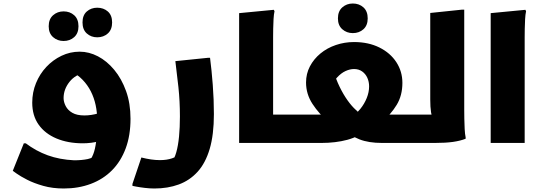

<svg xmlns="http://www.w3.org/2000/svg" viewBox="-20 -816 3090 1096"><path d="M344 260Q280 260 227 245Q174 230 135 210Q96 190 74.5 174.5Q53 159 53 159L116 2H127Q185 46 252.5 70.5Q320 95 403 99Q447 99 480.5 92Q514 85 538 60L488 107Q502 90 512.5 63.5Q523 37 529 -8.5Q535 -54 535 -128Q535 -174 526 -216Q517 -258 498.5 -294.5Q480 -331 451.5 -360.5Q423 -390 384 -410L472 -404Q410 -391 376.5 -348.5Q343 -306 343 -256Q343 -234 355 -210.5Q367 -187 393 -172Q419 -157 462 -157Q481 -157 501 -160Q521 -163 542 -169L548 -10Q524 -4 500.5 -1Q477 2 453 2Q368 2 302.5 -25.5Q237 -53 200.5 -104.5Q164 -156 164 -230Q164 -289 185.5 -341.5Q207 -394 244.5 -434Q282 -474 331 -497.5Q380 -521 435 -521Q488 -521 539 -494.5Q590 -468 632 -417.5Q674 -367 699.5 -296.5Q725 -226 725 -138Q725 -43 697.5 31Q670 105 619.5 156Q569 207 498.5 233.5Q428 260 344 260ZM535 -603Q500 -603 475.5 -625Q451 -647 451 -688Q451 -729 475.5 -750.5Q500 -772 535 -772Q571 -772 595.5 -750.5Q620 -729 620 -688Q620 -647 595.5 -625Q571 -603 535 -603ZM343 -582Q308 -582 283 -604Q258 -626 258 -666Q258 -707 283 -729Q308 -751 343 -751Q379 -751 403.5 -729Q428 -707 428 -666Q428 -626 403.5 -604Q379 -582 343 -582Z M787 83Q814 90 841 94Q868 98 893 98Q932 98 961.5 88Q991 78 1002 69L958 113Q976 90 986.5 52.5Q997 15 1002 -36.5Q1007 -88 1007 -151Q1007 -239 998.5 -318Q990 -397 981 -467L1167 -486H1179Q1188 -417 1194.5 -332.5Q1201 -248 1201 -165Q1201 -47 1177 34Q1153 115 1108 164.5Q1063 214 1000.5 237Q938 260 861 260Q835 260 806 256.5Q777 253 756.5 249Q736 245 736 245V234Z M1504 0V-162H1665V-20L1645 0ZM1345 -741 1543 -760 1547 -752Q1543 -734 1541.5 -707Q1540 -680 1539.5 -652Q1539 -624 1539 -604V0H1345Z M2001 -576Q2083 -576 2145.5 -545Q2208 -514 2242.5 -461Q2277 -408 2277 -343Q2277 -271 2244.5 -217.5Q2212 -164 2161 -121L2121 -162H2355V-20L2335 0H2161Q2084 0 2032 -20.5Q1980 -41 1943 -77L2089 -83Q2030 -36 1963 -18Q1896 0 1814 0H1645V-142L1665 -162H1900L1855 -120Q1801 -166 1764 -222.5Q1727 -279 1727 -345Q1727 -395 1749 -437Q1771 -479 1809 -510.5Q1847 -542 1897 -559Q1947 -576 2001 -576ZM1860 -299 1877 -445Q1888 -389 1908.5 -342.5Q1929 -296 1952.5 -260Q1976 -224 1999.5 -200Q2023 -176 2039 -165L1983 -148Q2014 -166 2037 -194.5Q2060 -223 2073.5 -256.5Q2087 -290 2087 -323Q2087 -349 2077 -371.5Q2067 -394 2047.5 -408Q2028 -422 2001 -422Q1978 -422 1952.5 -410.5Q1927 -399 1903 -372.5Q1879 -346 1860 -299ZM1994 -627Q1959 -627 1934 -649Q1909 -671 1909 -711Q1909 -752 1934 -774Q1959 -796 1994 -796Q2030 -796 2054.5 -774Q2079 -752 2079 -711Q2079 -671 2054.5 -649Q2030 -627 1994 -627Z M2315 0V-142L2335 -162H2523L2459 -135Q2445 -146 2440.5 -175.5Q2436 -205 2436 -248V-742L2618 -761H2630V-189Q2630 -169 2630.5 -139Q2631 -109 2632.5 -79.5Q2634 -50 2638 -32V-24Q2608 -12 2566 -6Q2524 0 2461 0Z M2781 -741 2979 -760 2983 -752Q2979 -734 2977.5 -707Q2976 -680 2975.5 -652Q2975 -624 2975 -604V0H2781Z"/></svg>

Font: Kufam ExtraBold
Style: Italic
Weight: 800
Italic angle: -11°
Designer: Artur Schmal
Foundry: Original Type
Version: Version 1.301; ttfautohint (v1.8.3)